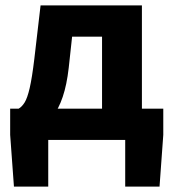

<svg xmlns="http://www.w3.org/2000/svg" viewBox="-20 -516 640 708"><path d="M356.3 0V-380.8H245.9L233.4 -265.8Q226.3 -203 211.2 -158.6Q196.2 -114.2 173.7 -86.1Q151.1 -58 122.5 -44.4Q93.9 -30.8 60.3 -29.8L48.7 -115.3Q60.4 -121.7 70.6 -137.8Q80.8 -153.9 89.5 -191.4Q98.2 -228.9 106.6 -299.1L129.6 -496.1H503.3V0ZM31.4 172 17.5 -18.6V-115.3H582.1V-18.6L568.3 172H441.7V0H157.9V172Z"/></svg>

Font: Source Code Pro ExtraLight
Style: Regular
Weight: 200
Monospace: yes
Designer: Paul D. Hunt, Teo Tuominen
Foundry: Adobe
Version: Version 1.026;hotconv 1.1.0;makeotfexe 2.6.0